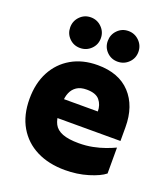

<svg xmlns="http://www.w3.org/2000/svg" viewBox="-139 -852 843 961"><g transform="rotate(20 282.5 -371.5)"><path d="M192 -307V-251Q192 -215 205 -190Q218 -165 250 -152.5Q282 -140 337 -140Q376 -140 411 -147Q446 -154 475 -164.5Q504 -175 525 -185V-47Q498 -25 440.5 -7.5Q383 10 318 10Q231 10 166.5 -22.5Q102 -55 66 -116.5Q30 -178 30 -265Q30 -348 62.5 -409.5Q95 -471 154.5 -505.5Q214 -540 294 -540Q407 -540 468.5 -474Q530 -408 530 -295V-222H186V-322H373Q373 -357 353 -381.5Q333 -406 284 -406Q251 -406 231 -392.5Q211 -379 201.5 -356.5Q192 -334 192 -307ZM180 -590Q146 -590 122.5 -613.5Q99 -637 99 -671Q99 -705 122.5 -729Q146 -753 180 -753Q214 -753 238 -729Q262 -705 262 -671Q262 -637 238 -613.5Q214 -590 180 -590ZM380 -590Q346 -590 322.5 -613.5Q299 -637 299 -671Q299 -705 322.5 -729Q346 -753 380 -753Q414 -753 438 -729Q462 -705 462 -671Q462 -637 438 -613.5Q414 -590 380 -590Z"/></g></svg>

Font: Roundo Variable
Style: Regular
Weight: 200
Designer: Shiva Nallaperumal
Foundry: Indian Type Foundry
Version: Version 2.000